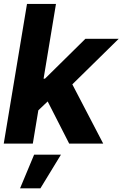

<svg xmlns="http://www.w3.org/2000/svg" viewBox="-21 -748 639 1000"><path d="M161.6 -157.2 191.4 -338.4H213.4L423.8 -545.9H597.2L317.4 -271H281.2ZM-1.5 0 119.6 -727.5H270.5L149.9 0ZM339.4 0 218.3 -237.3 336.9 -344.7 516.6 0ZM83.5 232.9 156.7 57.6H296.4L189.5 232.9Z"/></svg>

Font: Inter Tight
Style: Bold Italic
Weight: 700
Italic angle: -9.39999°
Designer: Rasmus Andersson
Foundry: rsms
Version: Version 3.004